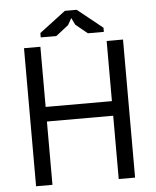

<svg xmlns="http://www.w3.org/2000/svg" viewBox="-57 -899 771 947"><g transform="rotate(-5 328.0 -425.0)"><path d="M492.2 0Q512.7 0 573.2 0Q573.2 -170.9 573.2 -683.6Q552.7 -683.6 492.2 -683.6Q492.2 -609.4 492.2 -385.7Q410.2 -385.7 164.1 -385.7Q164.1 -460 164.1 -683.6Q143.6 -683.6 83 -683.6Q83 -512.7 83 0Q103.5 0 164.1 0Q164.1 -78.1 164.1 -313.5Q246.1 -313.5 492.2 -313.5Q492.2 -235.4 492.2 0ZM169.9 -751Q169.9 -746.1 169.9 -729.5Q189.5 -729.5 247.1 -729.5Q262.7 -742.2 309.6 -778.3Q314.5 -786.1 328.1 -811.5Q332 -802.7 344.7 -777.3Q359.4 -765.6 403.3 -729.5Q422.9 -729.5 482.4 -729.5Q482.4 -734.4 482.4 -750Q451.2 -775.4 358.4 -849.6Q343.8 -849.6 299.8 -849.6Q267.6 -825.2 169.9 -751Z"/></g></svg>

Font: Aptus Gothic JP
Style: Medium
Weight: 400
Designer: Fuminori Ogawa / Motoya
Version: Version 1